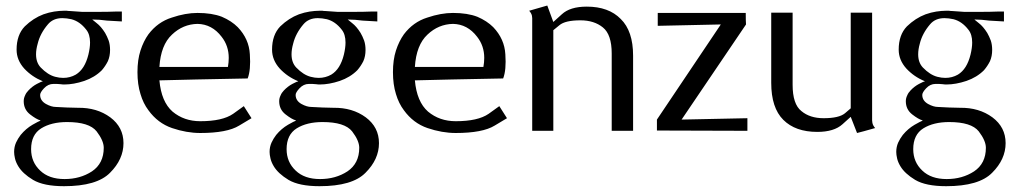

<svg xmlns="http://www.w3.org/2000/svg" viewBox="-20 -466 3617 684"><path d="M207 -427.7Q215.8 -427.7 218.8 -427.7Q220.7 -426.8 228.5 -426.8Q243.2 -425.8 271.5 -423.8Q276.4 -423.8 294.9 -423.8Q314.5 -423.8 337.9 -423.8Q365.2 -423.8 389.6 -424.8Q414.1 -424.8 414.1 -424.8Q414.1 -413.1 414.1 -389.6Q400.4 -390.6 361.3 -392.6Q347.7 -394.5 335 -395.5Q321.3 -396.5 308.6 -396.5Q308.6 -396.5 324.2 -383.8Q339.8 -372.1 354.5 -348.6Q361.3 -336.9 367.2 -321.3Q372.1 -306.6 372.1 -288.1Q372.1 -265.6 364.3 -248Q355.5 -230.5 342.8 -215.8Q317.4 -190.4 280.3 -177.7Q242.2 -165 209 -165Q202.1 -165 196.3 -166Q189.5 -166 182.6 -167Q178.7 -167 169.9 -167Q151.4 -167 136.7 -151.4Q123 -136.7 123 -127.9Q123 -107.4 143.6 -95.7Q163.1 -85 178.7 -85Q192.4 -84 218.8 -83Q244.1 -82 257.8 -82Q325.2 -83 373 -47.9Q419.9 -12.7 419.9 43.9Q419.9 101.6 372.1 149.4Q325.2 197.3 208 197.3Q135.7 197.3 97.7 174.8Q60.5 152.3 44.9 126Q36.1 111.3 33.2 97.7Q30.3 85 30.3 75.2Q30.3 57.6 37.1 42Q43.9 27.3 53.7 14.6Q72.3 -7.8 95.7 -21.5Q118.2 -34.2 124 -36.1Q124 -36.1 124 -37.1Q109.4 -41 86.9 -58.6Q64.5 -76.2 64.5 -105.5Q64.5 -116.2 69.3 -126Q73.2 -135.7 81.1 -143.6Q94.7 -158.2 111.3 -167Q127.9 -175.8 131.8 -175.8Q131.8 -176.8 131.8 -176.8Q93.8 -192.4 66.4 -221.7Q39.1 -252 39.1 -289.1Q39.1 -341.8 68.4 -372.1Q98.6 -401.4 134.8 -415Q154.3 -421.9 172.9 -424.8Q192.4 -427.7 207 -427.7ZM234.4 -397.5Q216.8 -401.4 202.1 -401.4Q168.9 -401.4 150.4 -378.9Q123 -346.7 114.3 -310.5Q108.4 -290 108.4 -272.5Q108.4 -243.2 125 -225.6Q150.4 -199.2 176.8 -192.4Q191.4 -188.5 205.1 -188.5Q229.5 -188.5 250 -200.2Q282.2 -219.7 294.9 -271.5Q300.8 -295.9 300.8 -314.5Q300.8 -343.8 287.1 -360.4Q264.6 -389.6 234.4 -397.5ZM218.8 -31.2Q163.1 -31.2 127 -8.8Q90.8 13.7 90.8 65.4Q90.8 111.3 123 141.6Q154.3 171.9 210 171.9Q265.6 171.9 307.6 144.5Q349.6 116.2 349.6 60.5Q349.6 35.2 324.2 2Q297.9 -31.2 218.8 -31.2Z M693.4 -34.2Q635.7 -34.2 594.7 -68.4Q554.7 -103.5 547.9 -179.7Q652.3 -182.6 862.3 -186.5Q874 -216.8 870.1 -272.5Q867.2 -327.1 827.1 -369.1Q804.7 -391.6 770.5 -406.2Q735.4 -419.9 683.6 -419.9Q640.6 -419.9 591.8 -403.3Q542 -387.7 508.8 -343.8Q491.2 -319.3 480.5 -286.1Q469.7 -252.9 469.7 -209Q469.7 -165 480.5 -130.9Q490.2 -97.7 508.8 -73.2Q542 -27.3 592.8 -9.8Q644.5 7.8 693.4 7.8Q789.1 7.8 832 -18.6Q876 -44.9 876 -44.9Q866.2 -59.6 848.6 -87.9Q848.6 -87.9 810.5 -60.5Q772.5 -34.2 693.4 -34.2ZM683.6 -380.9Q735.4 -379.9 769.5 -335Q794.9 -302.7 794.9 -259.8Q794.9 -244.1 792 -227.5Q771.5 -227.5 730.5 -227.5Q684.6 -227.5 547.9 -227.5Q552.7 -305.7 592.8 -342.8Q631.8 -379.9 683.6 -380.9Z M1117.2 -427.7Q1126 -427.7 1128.9 -427.7Q1130.9 -426.8 1138.7 -426.8Q1153.3 -425.8 1181.6 -423.8Q1186.5 -423.8 1205.1 -423.8Q1224.6 -423.8 1248 -423.8Q1275.4 -423.8 1299.8 -424.8Q1324.2 -424.8 1324.2 -424.8Q1324.2 -413.1 1324.2 -389.6Q1310.5 -390.6 1271.5 -392.6Q1257.8 -394.5 1245.1 -395.5Q1231.4 -396.5 1218.8 -396.5Q1218.8 -396.5 1234.4 -383.8Q1250 -372.1 1264.6 -348.6Q1271.5 -336.9 1277.3 -321.3Q1282.2 -306.6 1282.2 -288.1Q1282.2 -265.6 1274.4 -248Q1265.6 -230.5 1252.9 -215.8Q1227.5 -190.4 1190.4 -177.7Q1152.3 -165 1119.1 -165Q1112.3 -165 1106.4 -166Q1099.6 -166 1092.8 -167Q1088.9 -167 1080.1 -167Q1061.5 -167 1046.9 -151.4Q1033.2 -136.7 1033.2 -127.9Q1033.2 -107.4 1053.7 -95.7Q1073.2 -85 1088.9 -85Q1102.5 -84 1128.9 -83Q1154.3 -82 1168 -82Q1235.4 -83 1283.2 -47.9Q1330.1 -12.7 1330.1 43.9Q1330.1 101.6 1282.2 149.4Q1235.4 197.3 1118.2 197.3Q1045.9 197.3 1007.8 174.8Q970.7 152.3 955.1 126Q946.3 111.3 943.4 97.7Q940.4 85 940.4 75.2Q940.4 57.6 947.3 42Q954.1 27.3 963.9 14.6Q982.4 -7.8 1005.9 -21.5Q1028.3 -34.2 1034.2 -36.1Q1034.2 -36.1 1034.2 -37.1Q1019.5 -41 997.1 -58.6Q974.6 -76.2 974.6 -105.5Q974.6 -116.2 979.5 -126Q983.4 -135.7 991.2 -143.6Q1004.9 -158.2 1021.5 -167Q1038.1 -175.8 1042 -175.8Q1042 -176.8 1042 -176.8Q1003.9 -192.4 976.6 -221.7Q949.2 -252 949.2 -289.1Q949.2 -341.8 978.5 -372.1Q1008.8 -401.4 1044.9 -415Q1064.5 -421.9 1083 -424.8Q1102.5 -427.7 1117.2 -427.7ZM1144.5 -397.5Q1127 -401.4 1112.3 -401.4Q1079.1 -401.4 1060.5 -378.9Q1033.2 -346.7 1024.4 -310.5Q1018.6 -290 1018.6 -272.5Q1018.6 -243.2 1035.2 -225.6Q1060.5 -199.2 1086.9 -192.4Q1101.6 -188.5 1115.2 -188.5Q1139.6 -188.5 1160.2 -200.2Q1192.4 -219.7 1205.1 -271.5Q1210.9 -295.9 1210.9 -314.5Q1210.9 -343.8 1197.3 -360.4Q1174.8 -389.6 1144.5 -397.5ZM1128.9 -31.2Q1073.2 -31.2 1037.1 -8.8Q1001 13.7 1001 65.4Q1001 111.3 1033.2 141.6Q1064.5 171.9 1120.1 171.9Q1175.8 171.9 1217.8 144.5Q1259.8 116.2 1259.8 60.5Q1259.8 35.2 1234.4 2Q1208 -31.2 1128.9 -31.2Z M1603.5 -34.2Q1545.9 -34.2 1504.9 -68.4Q1464.8 -103.5 1458 -179.7Q1562.5 -182.6 1772.5 -186.5Q1784.2 -216.8 1780.3 -272.5Q1777.3 -327.1 1737.3 -369.1Q1714.8 -391.6 1680.7 -406.2Q1645.5 -419.9 1593.8 -419.9Q1550.8 -419.9 1502 -403.3Q1452.1 -387.7 1418.9 -343.8Q1401.4 -319.3 1390.6 -286.1Q1379.9 -252.9 1379.9 -209Q1379.9 -165 1390.6 -130.9Q1400.4 -97.7 1418.9 -73.2Q1452.1 -27.3 1502.9 -9.8Q1554.7 7.8 1603.5 7.8Q1699.2 7.8 1742.2 -18.6Q1786.1 -44.9 1786.1 -44.9Q1776.4 -59.6 1758.8 -87.9Q1758.8 -87.9 1720.7 -60.5Q1682.6 -34.2 1603.5 -34.2ZM1593.8 -380.9Q1645.5 -379.9 1679.7 -335Q1705.1 -302.7 1705.1 -259.8Q1705.1 -244.1 1702.1 -227.5Q1681.6 -227.5 1640.6 -227.5Q1594.7 -227.5 1458 -227.5Q1462.9 -305.7 1502.9 -342.8Q1542 -379.9 1593.8 -380.9Z M1876 -401.4Q1876 -300.8 1876 0Q1895.5 0 1951.2 0Q1951.2 -89.8 1951.2 -358.4Q1951.2 -358.4 1972.7 -376Q1993.2 -393.6 2047.9 -393.6Q2096.7 -393.6 2127.9 -368.2Q2159.2 -342.8 2159.2 -275.4Q2159.2 -183.6 2159.2 0Q2164.1 0 2178.7 0Q2192.4 0 2235.4 0Q2235.4 -67.4 2235.4 -267.6Q2235.4 -355.5 2191.4 -398.4Q2148.4 -442.4 2070.3 -442.4Q2010.7 -442.4 1981.4 -415Q1951.2 -387.7 1951.2 -387.7Q1944.3 -407.2 1929.7 -446.3Q1913.1 -441.4 1865.2 -427.7Q1873 -418.9 1875 -410.2Q1876 -401.4 1876 -401.4Z M2636.7 -419.9Q2557.6 -419.9 2323.2 -419.9Q2323.2 -408.2 2323.2 -374Q2379.9 -375 2547.9 -378.9Q2491.2 -293.9 2320.3 -40Q2320.3 -30.3 2320.3 -1Q2400.4 -1 2642.6 0Q2642.6 -11.7 2642.6 -44.9Q2584 -43.9 2408.2 -40Q2465.8 -125 2637.7 -378.9Q2636.7 -389.6 2636.7 -419.9Z M3086.9 -37.1Q3086.9 -132.8 3086.9 -420.9Q3067.4 -420.9 3010.7 -420.9Q3010.7 -335.9 3010.7 -80.1Q3010.7 -80.1 2990.2 -62.5Q2968.8 -44.9 2914.1 -44.9Q2865.2 -44.9 2835 -70.3Q2803.7 -94.7 2803.7 -164.1Q2803.7 -250 2803.7 -420.9Q2784.2 -420.9 2727.5 -420.9Q2727.5 -358.4 2727.5 -170.9Q2727.5 -82 2770.5 -39.1Q2813.5 3.9 2891.6 3.9Q2951.2 3.9 2981.4 -23.4Q3010.7 -49.8 3010.7 -49.8Q3018.6 -30.3 3033.2 7.8Q3049.8 3.9 3097.7 -9.8Q3089.8 -18.6 3087.9 -28.3Q3086.9 -37.1 3086.9 -37.1Z M3349.6 -427.7Q3358.4 -427.7 3361.3 -427.7Q3363.3 -426.8 3371.1 -426.8Q3385.7 -425.8 3414.1 -423.8Q3418.9 -423.8 3437.5 -423.8Q3457 -423.8 3480.5 -423.8Q3507.8 -423.8 3532.2 -424.8Q3556.6 -424.8 3556.6 -424.8Q3556.6 -413.1 3556.6 -389.6Q3543 -390.6 3503.9 -392.6Q3490.2 -394.5 3477.5 -395.5Q3463.9 -396.5 3451.2 -396.5Q3451.2 -396.5 3466.8 -383.8Q3482.4 -372.1 3497.1 -348.6Q3503.9 -336.9 3509.8 -321.3Q3514.6 -306.6 3514.6 -288.1Q3514.6 -265.6 3506.8 -248Q3498 -230.5 3485.4 -215.8Q3460 -190.4 3422.9 -177.7Q3384.8 -165 3351.6 -165Q3344.7 -165 3338.9 -166Q3332 -166 3325.2 -167Q3321.3 -167 3312.5 -167Q3293.9 -167 3279.3 -151.4Q3265.6 -136.7 3265.6 -127.9Q3265.6 -107.4 3286.1 -95.7Q3305.7 -85 3321.3 -85Q3335 -84 3361.3 -83Q3386.7 -82 3400.4 -82Q3467.8 -83 3515.6 -47.9Q3562.5 -12.7 3562.5 43.9Q3562.5 101.6 3514.6 149.4Q3467.8 197.3 3350.6 197.3Q3278.3 197.3 3240.2 174.8Q3203.1 152.3 3187.5 126Q3178.7 111.3 3175.8 97.7Q3172.9 85 3172.9 75.2Q3172.9 57.6 3179.7 42Q3186.5 27.3 3196.3 14.6Q3214.8 -7.8 3238.3 -21.5Q3260.7 -34.2 3266.6 -36.1Q3266.6 -36.1 3266.6 -37.1Q3252 -41 3229.5 -58.6Q3207 -76.2 3207 -105.5Q3207 -116.2 3211.9 -126Q3215.8 -135.7 3223.6 -143.6Q3237.3 -158.2 3253.9 -167Q3270.5 -175.8 3274.4 -175.8Q3274.4 -176.8 3274.4 -176.8Q3236.3 -192.4 3209 -221.7Q3181.6 -252 3181.6 -289.1Q3181.6 -341.8 3210.9 -372.1Q3241.2 -401.4 3277.3 -415Q3296.9 -421.9 3315.4 -424.8Q3335 -427.7 3349.6 -427.7ZM3377 -397.5Q3359.4 -401.4 3344.7 -401.4Q3311.5 -401.4 3293 -378.9Q3265.6 -346.7 3256.8 -310.5Q3251 -290 3251 -272.5Q3251 -243.2 3267.6 -225.6Q3293 -199.2 3319.3 -192.4Q3334 -188.5 3347.7 -188.5Q3372.1 -188.5 3392.6 -200.2Q3424.8 -219.7 3437.5 -271.5Q3443.4 -295.9 3443.4 -314.5Q3443.4 -343.8 3429.7 -360.4Q3407.2 -389.6 3377 -397.5ZM3361.3 -31.2Q3305.7 -31.2 3269.5 -8.8Q3233.4 13.7 3233.4 65.4Q3233.4 111.3 3265.6 141.6Q3296.9 171.9 3352.5 171.9Q3408.2 171.9 3450.2 144.5Q3492.2 116.2 3492.2 60.5Q3492.2 35.2 3466.8 2Q3440.4 -31.2 3361.3 -31.2Z"/></svg>

Font: BSRU BANSOMDEJ
Style: Regular
Weight: 400
Designer: Wisit Potiwat
Version: Version 1.000;PS 002.000;hotconv 1.0.70;makeotf.lib2.5.58329